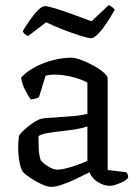

<svg xmlns="http://www.w3.org/2000/svg" viewBox="-20 -725 538 749"><path d="M181 4Q164 4 140 -7.5Q116 -19 95.5 -33Q75 -47 69 -55Q62 -64 56.5 -90.5Q51 -117 51 -151Q51 -174 54 -193Q54 -197 63.5 -207.5Q73 -218 87.5 -230Q102 -242 117 -251Q132 -260 143 -262Q150 -264 165 -265Q180 -266 197 -267Q225 -269 259 -271.5Q293 -274 321 -281V-403Q295 -417 259 -425.5Q223 -434 192 -434Q183 -434 174.5 -433Q166 -432 158 -430L132 -346Q129 -344 120.5 -341Q112 -338 100 -337Q91 -349 79 -372Q67 -395 62 -422Q85 -447 119 -464.5Q153 -482 189.5 -491Q226 -500 259 -500Q272 -500 295.5 -491.5Q319 -483 343 -470Q367 -457 383.5 -443Q400 -429 400 -419V-62L473 -53Q475 -51 477.5 -45.5Q480 -40 480 -32Q475 -24 461.5 -17Q448 -10 433.5 -5Q419 0 409 0Q385 0 361.5 -15Q338 -30 329 -53Q306 -41 277.5 -27.5Q249 -14 223 -5Q197 4 181 4ZM206 -63Q217 -63 239 -68.5Q261 -74 284 -82.5Q307 -91 321 -98V-232Q298 -224 271.5 -220Q245 -216 218 -213Q190 -210 166 -206Q142 -202 130 -194Q130 -172 131 -146Q132 -120 139 -100Q146 -90 166.5 -76.5Q187 -63 206 -63ZM336 -576Q324 -576 294 -585.5Q264 -595 227.5 -609Q191 -623 160 -638L89 -584Q85 -586 78.5 -590.5Q72 -595 69 -604Q81 -624 96.5 -646.5Q112 -669 128 -685Q144 -701 155 -701Q167 -701 198 -691.5Q229 -682 266.5 -668Q304 -654 337 -642L404 -705Q412 -702 418.5 -696.5Q425 -691 428 -688Q415 -664 398 -638Q381 -612 364 -594Q347 -576 336 -576Z"/></svg>

Font: Texturina 72pt
Style: Regular
Weight: 400
Designer: Guillermo Torres Carreño
Foundry: Omnibus-Type
Version: Version 1.002; ttfautohint (v1.8.3)